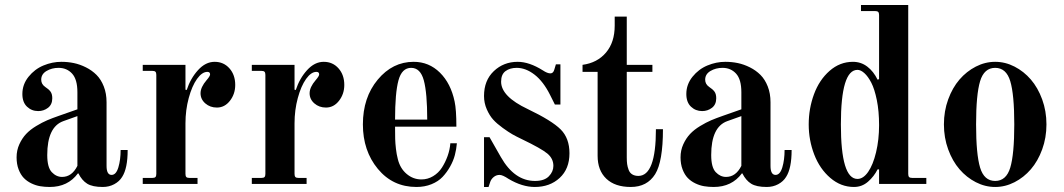

<svg xmlns="http://www.w3.org/2000/svg" viewBox="-20 -732 4232 764"><path d="M168 -115Q168 -66 186 -47Q204 -28 227 -28Q266 -28 288 -72V-270L232 -250Q168 -227 168 -115ZM46 -106Q46 -134 57 -158Q68 -182 84 -199Q100 -216 124 -230.5Q148 -245 168 -253.5Q188 -262 214 -271L288 -297V-365Q288 -416 267 -439Q246 -462 213 -462Q186 -462 165 -449.5Q144 -437 144 -415Q144 -397 160 -386Q174 -377 181 -367.5Q188 -358 188 -341Q188 -316 171 -303Q154 -290 132 -290Q106 -290 87.5 -307.5Q69 -325 69 -358Q69 -396 93.5 -426.5Q118 -457 153 -471.5Q188 -486 224 -486Q250 -486 274 -481Q298 -476 322 -464Q346 -452 364 -434Q382 -416 393 -388Q404 -360 404 -325V-72Q404 -36 424 -36Q442 -36 451 -66Q460 -96 460 -135H488Q488 -62 466 -28Q455 -10 434.5 1Q414 12 389 12Q348 12 327 -1Q306 -14 292 -42H290Q250 12 178 12Q158 12 140 9Q122 6 104.5 -2.5Q87 -11 74.5 -24Q62 -37 54 -58Q46 -79 46 -106Z M548 0V-24H586Q595 -24 598.5 -27.5Q602 -31 602 -40V-434Q602 -443 598.5 -446.5Q595 -450 586 -450H548V-474H718V-375L723 -374Q738 -420 768 -453Q798 -486 834 -486Q870 -486 893 -460Q916 -434 916 -394Q916 -358 895 -331Q874 -304 843 -304Q816 -304 797 -320.5Q778 -337 778 -361Q778 -385 802 -413Q816 -429 816 -436Q816 -446 805 -446Q784 -446 764 -418Q744 -390 731 -342Q718 -294 718 -241V-40Q718 -31 721.5 -27.5Q725 -24 734 -24H766V0Z M982 0V-24H1020Q1029 -24 1032.5 -27.5Q1036 -31 1036 -40V-434Q1036 -443 1032.5 -446.5Q1029 -450 1020 -450H982V-474H1152V-375L1157 -374Q1172 -420 1202 -453Q1232 -486 1268 -486Q1304 -486 1327 -460Q1350 -434 1350 -394Q1350 -358 1329 -331Q1308 -304 1277 -304Q1250 -304 1231 -320.5Q1212 -337 1212 -361Q1212 -385 1236 -413Q1250 -429 1250 -436Q1250 -446 1239 -446Q1218 -446 1198 -418Q1178 -390 1165 -342Q1152 -294 1152 -241V-40Q1152 -31 1155.5 -27.5Q1159 -24 1168 -24H1200V0Z M1424 -237Q1424 -344 1483 -415Q1542 -486 1626 -486Q1687 -486 1730.5 -443Q1774 -400 1789 -328Q1796 -296 1796 -228H1552Q1552 -196 1552.5 -179Q1553 -162 1555.5 -140Q1558 -118 1563 -99Q1572 -62 1598 -40Q1624 -18 1657 -18Q1682 -18 1703.5 -31Q1725 -44 1738.5 -65Q1752 -86 1761 -111Q1770 -136 1772 -162H1798Q1796 -138 1790 -115Q1784 -92 1771 -69Q1758 -46 1741 -28Q1724 -10 1697 1Q1670 12 1637 12Q1543 12 1483.5 -60Q1424 -132 1424 -237ZM1552 -256H1680Q1680 -362 1666.5 -412Q1653 -462 1616 -462Q1579 -462 1565.5 -412Q1552 -362 1552 -256Z M1906 12V-186H1928L1973 -107Q2027 -12 2109 -12Q2146 -12 2164 -30.5Q2182 -49 2182 -72Q2182 -101 2158 -121Q2134 -141 2057 -178Q2034 -189 2019 -197.5Q2004 -206 1980.5 -223Q1957 -240 1942.5 -256Q1928 -272 1917 -297Q1906 -322 1906 -350Q1906 -412 1945 -449Q1984 -486 2040 -486Q2086 -486 2140 -452Q2158 -440 2170 -440Q2182 -440 2186 -456L2192 -476H2210V-316H2188L2169 -354Q2142 -408 2107 -435Q2072 -462 2036 -462Q2009 -462 1991.5 -449Q1974 -436 1974 -407Q1974 -348 2080 -298Q2176 -252 2211 -217Q2246 -182 2246 -122Q2246 -60 2207 -24Q2168 12 2108 12Q2058 12 2004 -20Q1980 -36 1968 -36Q1955 -36 1945 -28Q1935 -20 1931 -9L1924 12Z M2298 -446V-474Q2357 -482 2391.5 -523Q2426 -564 2426 -630V-666H2474V-474H2576V-446H2474V-105Q2474 -90 2475.5 -79Q2477 -68 2481.5 -56Q2486 -44 2496 -38Q2506 -32 2520 -32Q2590 -32 2590 -218H2618Q2618 -89 2587 -39Q2555 12 2490 12Q2427 12 2392.5 -21Q2358 -54 2358 -112V-446Z M2810 -115Q2810 -66 2828 -47Q2846 -28 2869 -28Q2908 -28 2930 -72V-270L2874 -250Q2810 -227 2810 -115ZM2688 -106Q2688 -134 2699 -158Q2710 -182 2726 -199Q2742 -216 2766 -230.5Q2790 -245 2810 -253.5Q2830 -262 2856 -271L2930 -297V-365Q2930 -416 2909 -439Q2888 -462 2855 -462Q2828 -462 2807 -449.5Q2786 -437 2786 -415Q2786 -397 2802 -386Q2816 -377 2823 -367.5Q2830 -358 2830 -341Q2830 -316 2813 -303Q2796 -290 2774 -290Q2748 -290 2729.5 -307.5Q2711 -325 2711 -358Q2711 -396 2735.5 -426.5Q2760 -457 2795 -471.5Q2830 -486 2866 -486Q2892 -486 2916 -481Q2940 -476 2964 -464Q2988 -452 3006 -434Q3024 -416 3035 -388Q3046 -360 3046 -325V-72Q3046 -36 3066 -36Q3084 -36 3093 -66Q3102 -96 3102 -135H3130Q3130 -62 3108 -28Q3097 -10 3076.5 1Q3056 12 3031 12Q2990 12 2969 -1Q2948 -14 2934 -42H2932Q2892 12 2820 12Q2800 12 2782 9Q2764 6 2746.5 -2.5Q2729 -11 2716.5 -24Q2704 -37 2696 -58Q2688 -79 2688 -106Z M3392 -20Q3415 -20 3434.5 -48Q3454 -76 3466 -126Q3478 -176 3478 -234Q3478 -290 3469 -334Q3460 -378 3447 -403Q3434 -428 3419.5 -441Q3405 -454 3392 -454Q3326 -454 3326 -237Q3326 -20 3392 -20ZM3374 -486Q3406 -486 3431 -467Q3456 -448 3472 -415L3478 -417V-672Q3478 -681 3474.5 -684.5Q3471 -688 3462 -688H3406V-712H3594V-40Q3594 -31 3597.5 -27.5Q3601 -24 3610 -24H3666V0H3478V-58H3472Q3458 -30 3434 -9Q3410 12 3378 12Q3326 12 3284 -24Q3242 -60 3220 -117Q3198 -174 3198 -237Q3198 -300 3219 -357Q3240 -414 3281 -450Q3322 -486 3374 -486Z M3880 -409Q3864 -356 3864 -237Q3864 -118 3880 -65Q3896 -12 3940 -12Q3984 -12 4000 -65Q4016 -118 4016 -237Q4016 -356 4000 -409Q3984 -462 3940 -462Q3896 -462 3880 -409ZM3753 -137.5Q3736 -184 3736 -237Q3736 -290 3753 -336.5Q3770 -383 3798 -415.5Q3826 -448 3863 -467Q3900 -486 3940 -486Q3980 -486 4017 -467Q4054 -448 4082 -415.5Q4110 -383 4127 -336.5Q4144 -290 4144 -237Q4144 -184 4127 -137.5Q4110 -91 4082 -58.5Q4054 -26 4017 -7Q3980 12 3940 12Q3900 12 3863 -7Q3826 -26 3798 -58.5Q3770 -91 3753 -137.5Z"/></svg>

Font: Old Standard TT
Style: Bold
Weight: 700
Designer: Alexey Kryukov <alexios@thessalonica.org.ru>
Version: Version 2.2